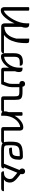

<svg xmlns="http://www.w3.org/2000/svg" viewBox="2031 -2781 760 4862"><g transform="rotate(90 2411.0 -350.0)"><path d="M1072 -647V-640Q1072 -479 1043.5 -366.5Q1015 -254 968 -182Q921 -110 865 -70H1328Q1328 -27 1306 -13.5Q1284 0 1258 0H661Q609 0 590 -26.5Q571 -53 571 -90V-337Q540 -267 501 -204.5Q462 -142 419.5 -93.5Q377 -45 333.5 -17.5Q290 10 250 10Q198 10 179 -16.5Q160 -43 160 -80V-690Q160 -698 166 -704Q172 -710 180 -710H230Q238 -710 244 -704Q250 -698 250 -690V-70Q276 -70 315.5 -102.5Q355 -135 399.5 -192.5Q444 -250 483 -323.5Q522 -397 546.5 -480Q571 -563 571 -647V-710H601Q642 -710 662 -688Q682 -666 682 -619Q682 -592 676 -567Q670 -542 661 -519V-80Q724 -80 781.5 -108.5Q839 -137 885 -204Q931 -271 958 -387V-710H985Q1035 -710 1053.5 -699Q1072 -688 1072 -647Z M1418 -331V-75Q1454 -75 1500.5 -98.5Q1547 -122 1591.5 -171Q1636 -220 1665 -296Q1694 -372 1694 -477V-540H1730Q1805 -540 1805 -449Q1805 -422 1799 -397Q1793 -372 1784 -349V-70H2105Q2105 -27 2083 -13.5Q2061 0 2035 0H1755Q1733 0 1713.5 -11.5Q1694 -23 1694 -60V-198Q1659 -136 1612.5 -90.5Q1566 -45 1516 -20Q1466 5 1418 5Q1366 5 1347 -21.5Q1328 -48 1328 -85V-331Q1328 -444 1379.5 -497Q1431 -550 1555 -550Q1598 -550 1621 -534Q1644 -518 1644 -480V-470H1555Q1508 -470 1477.5 -459Q1447 -448 1432.5 -418.5Q1418 -389 1418 -331Z M2164 -138 2117 -12Q2112 0 2100 0H2044Q2030 0 2030 -13Q2030 -20 2034 -29L2088 -169Q2098 -194 2100.5 -220.5Q2103 -247 2103 -274V-460Q2067 -460 2049 -481Q2031 -502 2031 -532Q2031 -562 2049 -583.5Q2067 -605 2103 -605Q2137 -605 2155.5 -586Q2174 -567 2176 -540H2306Q2377 -540 2417.5 -530Q2458 -520 2478 -497Q2498 -474 2503.5 -435.5Q2509 -397 2509 -340V-70H2819Q2819 -27 2797 -13.5Q2775 0 2749 0H2480Q2458 0 2438.5 -11.5Q2419 -23 2419 -60V-340Q2419 -388 2412.5 -414Q2406 -440 2382 -450Q2358 -460 2306 -460H2188V-274Q2188 -240 2182 -205Q2176 -170 2164 -138Z M2910 0H2880Q2839 0 2819 -22Q2799 -44 2799 -91Q2799 -118 2804.5 -143Q2810 -168 2820 -191V-520Q2820 -528 2826 -534Q2832 -540 2840 -540H2890Q2898 -540 2904 -534Q2910 -528 2910 -520V-340Q2947 -406 2995.5 -455.5Q3044 -505 3096.5 -532.5Q3149 -560 3197 -560Q3250 -560 3268.5 -534Q3287 -508 3287 -470V-70H3607Q3607 -27 3585 -13.5Q3563 0 3537 0H3257Q3235 0 3216 -11.5Q3197 -23 3197 -60V-480Q3169 -480 3131.5 -463.5Q3094 -447 3055 -413.5Q3016 -380 2983.5 -330Q2951 -280 2930.5 -213.5Q2910 -147 2910 -63Z M3658 -240V-200Q3658 -156 3661.5 -130Q3665 -104 3678.5 -91Q3692 -78 3721 -74Q3750 -70 3800 -70H4246Q4246 -27 4224 -13.5Q4202 0 4176 0H3800Q3718 0 3671 -8.5Q3624 -17 3601.5 -39Q3579 -61 3573 -100Q3567 -139 3567 -200V-241Q3567 -327 3579 -386.5Q3591 -446 3628 -482Q3665 -518 3738.5 -534Q3812 -550 3935 -550Q3988 -550 4006.5 -524Q4025 -498 4025 -461Q4025 -358 3998.5 -301Q3972 -244 3916 -221.5Q3860 -199 3769 -199Q3742 -199 3730.5 -209.5Q3719 -220 3719 -251V-272L3798 -275Q3835 -277 3861 -283Q3887 -289 3903.5 -308Q3920 -327 3927.5 -365.5Q3935 -404 3935 -470Q3844 -470 3789 -462.5Q3734 -455 3705.5 -432Q3677 -409 3667.5 -363Q3658 -317 3658 -240Z M4246 -532Q4246 -562 4264 -583.5Q4282 -605 4318 -605Q4354 -605 4372.5 -583.5Q4391 -562 4391 -532Q4391 -519 4388.5 -509.5Q4386 -500 4384 -493L4447 -444Q4481 -418 4517 -385.5Q4553 -353 4578 -312.5Q4603 -272 4603 -219Q4603 -177 4587 -137Q4571 -97 4526 -70H4822Q4822 -27 4800 -13.5Q4778 0 4752 0H4378Q4356 0 4337 -11.5Q4318 -23 4318 -60V-70H4351Q4412 -70 4447.5 -94Q4483 -118 4498 -153Q4513 -188 4513 -219Q4513 -267 4487 -296Q4461 -325 4426 -352L4354 -408L4192 -12Q4187 0 4175 0H4119Q4105 0 4105 -13Q4105 -20 4109 -29L4285 -463L4269 -476Q4246 -496 4246 -532Z"/></g></svg>

Font: Warnes
Style: Regular
Weight: 400
Designer: Eduardo Rodriguez Tunni
Foundry: Eduardo Rodriguez Tunni
Version: Version 1.002; ttfautohint (v1.8.4.7-5d5b);gftools[0.9.23]